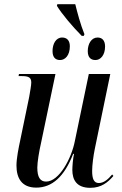

<svg xmlns="http://www.w3.org/2000/svg" viewBox="-20 -891 585 921"><path d="M372 -719H382L385 -727C366 -773 351 -831 341 -871H255L253 -863C276 -825 328 -763 372 -719ZM268 -603C293 -603 315 -626 315 -669C315 -698 300 -711 278 -711C248 -711 232 -680 232 -646C232 -616 246 -603 268 -603ZM438 -603C462 -603 484 -626 484 -668C484 -698 469 -711 448 -711C418 -711 401 -680 401 -646C401 -616 415 -603 438 -603ZM413 10C467 10 498 -17 524 -47L518 -54C498 -30 477 -13 454 -13C430 -13 422 -34 422 -71C422 -99 428 -144 435 -178L509 -536H406L339 -214C323 -132 264 -20 201 -20C172 -20 159 -42 159 -87C159 -114 168 -167 177 -206L246 -536H71L69 -526H84C118 -526 130 -519 130 -495C130 -483 125 -455 120 -426L77 -218C69 -181 59 -131 59 -97C59 -38 83 9 154 9C230 9 289 -44 331 -153H335C330 -130 327 -94 327 -76C327 -29 347 10 413 10Z"/></svg>

Font: Noto Serif Display Condensed Medium
Style: Italic
Weight: 500
Width: 3
Italic angle: -12°
Designer: Monotype Design Team
Foundry: Monotype Imaging Inc.
Version: Version 2.009